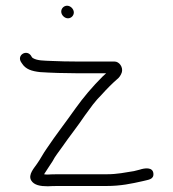

<svg xmlns="http://www.w3.org/2000/svg" viewBox="-20 -659 606 671"><path d="M194 -618.5C194 -606.5 205.5 -595 217.5 -595C228.7 -595 238 -604.3 238 -615.5C238 -627.5 226.5 -639 214.5 -639C203.3 -639 194 -629.7 194 -618.5ZM53 -443 57 -437C69.7 -417.1 90.3 -410.3 120 -407C158.1 -404.5 205.9 -403 247 -403H351C347 -399.7 342.7 -395.7 338 -391C303.6 -356.6 271.8 -319.4 243 -279C210.7 -232.9 174.7 -187 144 -141C130 -121.4 121.8 -103.9 109 -86C100.3 -73 77.1 -48.6 89 -28.5C98.9 -11.7 121.4 -8 147 -8C157 -8.7 170.3 -9 187 -9H352C402.2 -9 439.2 -17.1 479 -26C496.6 -31 518.7 -30.6 516 -53.5C513.4 -75.5 486.2 -72.1 468 -66L448 -61C416.8 -56.2 391.2 -50 352 -50H187C169.7 -50 156 -49.7 146 -49C142 -49 138 -49.3 134 -50C144.6 -67 152.8 -78.4 164 -96C172.9 -113.8 184.8 -127.2 197 -145C222.1 -181.5 252 -218.5 277 -256L305 -294C314.3 -306 324.7 -317.7 336 -329C351.7 -346.7 372.7 -367.8 388 -381C396.7 -387.7 402.7 -396.3 406 -407C410.4 -424.6 396.9 -444 380 -444H247C219.1 -444 187.5 -444.7 160 -446C133.1 -447.2 110.5 -446.7 95 -456C91.8 -457.6 89.9 -462.1 88 -465C72.7 -486.5 39.2 -467.2 53 -443Z"/></svg>

Font: HoneyBee
Style: SeLit
Weight: 300
Foundry: Cannot Into Space Fonts
Version: Version 0.89